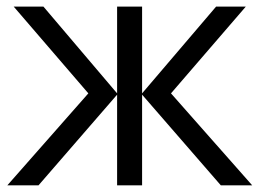

<svg xmlns="http://www.w3.org/2000/svg" viewBox="-20 -554 776 574"><path d="M330.1 -534.2H404.8V-274.9L626 -534.2H714.8L491.2 -274.9L733.9 0H640.1L404.8 -271V0H330.1V-271L95.2 0H2L244.1 -274.9L21 -534.2H109.9L330.1 -274.9Z"/></svg>

Font: OpenSans
Style: Regular
Weight: 400
Foundry: Ascender Corporation
Version: Version 1.10